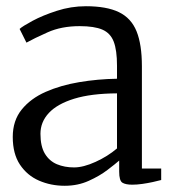

<svg xmlns="http://www.w3.org/2000/svg" viewBox="-20 -586 561 617"><path d="M188 11Q143.5 11 105.5 -5.5Q67.5 -22 44.2 -56.8Q21 -91.5 21 -146Q21 -198.5 49.8 -234Q78.5 -269.5 126.8 -290.8Q175 -312 234.5 -322Q294 -332 356 -333V-375Q356 -424.5 345.5 -452Q335 -479.5 309 -490.8Q283 -502 236 -502Q177.5 -502 133.2 -482.2Q89 -462.5 65 -449L43 -493Q52 -501.5 84.5 -519Q117 -536.5 162.5 -551.2Q208 -566 256 -566Q322.5 -566 362 -547Q401.5 -528 418.8 -485.5Q436 -443 436 -373V-44.5H498V-7.5Q487 -4.5 471 -1Q455 2.5 437.5 5Q420 7.5 405 7.5Q383.5 7.5 373.2 1Q363 -5.5 363 -34.5V-70Q350.5 -59 325.2 -39.8Q300 -20.5 265 -4.8Q230 11 188 11ZM218 -48Q248 -48 287 -65.8Q326 -83.5 356 -109V-286Q273 -285.5 218.5 -268.8Q164 -252 137 -223Q110 -194 110 -156Q110 -116 124.2 -92.2Q138.5 -68.5 163 -58.2Q187.5 -48 218 -48Z"/></svg>

Font: Merriweather Light 18pt Light
Style: Regular
Weight: 300
Version: Version 2.100